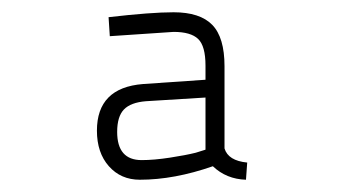

<svg xmlns="http://www.w3.org/2000/svg" viewBox="-20 -679 558 313"><path d="M346 -571V-437Q352 -417 383 -414L381 -386Q349 -387 327 -408Q264 -386 208 -386Q177 -386 157.5 -408Q138 -430 138 -466Q138 -536 213 -542L315 -549V-572Q315 -604 303 -615.5Q291 -627 263 -627L159 -620L157 -651Q226 -659 263 -659Q306 -659 326 -638.5Q346 -618 346 -571ZM315 -520 218 -514Q193 -512 182 -500.5Q171 -489 171 -464Q171 -418 211 -418Q231 -418 257 -422Q283 -426 299 -430L315 -435Z"/></svg>

Font: TypoPRO Titillium Text
Style: 600 wt
Weight: 600
Designer: Accademia di Belle Arti di Urbino and others
Foundry: Accademia di Belle Arti di Urbino and others.
Version: Version 25.000